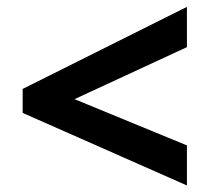

<svg xmlns="http://www.w3.org/2000/svg" viewBox="-20 -646 621 567"><path d="M532 -98.3 46.9 -312.6V-383.4L532 -625.7V-506.8L200.1 -353.2L532 -216.6Z"/></svg>

Font: Noto Sans Khmer UI
Style: Regular
Weight: 400
Designer: Danh Hong and the Monotype Design Team
Foundry: Monotype Imaging Inc.
Version: Version 2.002